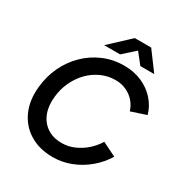

<svg xmlns="http://www.w3.org/2000/svg" viewBox="-205 -1046 1146 1208"><g transform="rotate(30 368.0 -441.5)"><path d="M351 12Q253 12 182.5 -31Q112 -74 78 -150Q44 -226 54 -326Q62 -407 95 -477Q128 -547 182 -600Q236 -653 305.5 -682.5Q375 -712 455 -712Q525 -712 582.5 -687Q640 -662 680 -617.5Q720 -573 736 -516L627 -480Q615 -519 589.5 -547Q564 -575 529 -590.5Q494 -606 453 -606Q398 -606 349.5 -584Q301 -562 263.5 -523.5Q226 -485 202 -434Q178 -383 172 -325Q164 -257 184 -204.5Q204 -152 248 -122.5Q292 -93 355 -93Q401 -93 444 -111.5Q487 -130 523 -161.5Q559 -193 584 -234L685 -184Q650 -126 597 -81.5Q544 -37 480.5 -12.5Q417 12 351 12ZM279 -760 424 -895H542V-892L395 -760ZM542 -760 437 -893 438 -895H543L643 -760Z"/></g></svg>

Font: Figtree Light SemiBold
Style: Italic
Weight: 600
Italic angle: -9.5°
Version: Version 2.001;gftools[0.9.30]